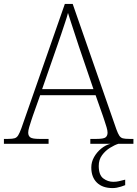

<svg xmlns="http://www.w3.org/2000/svg" viewBox="-23 -734 701 980"><path d="M-3 0V-25H18Q41 -25 52 -28.5Q63 -32 70 -43.5Q77 -55 86 -79L308 -714H348L571 -74Q579 -52 586 -41.5Q593 -31 604 -28Q615 -25 638 -25H658V0H438V-25H470Q506 -25 516 -33Q526 -41 526 -57Q526 -68 521 -84.5Q516 -101 510.5 -117.5Q505 -134 502 -143L465 -248H182L145 -144Q142 -135 136.5 -118.5Q131 -102 126 -85Q121 -68 121 -57Q121 -41 131.5 -33Q142 -25 178 -25H225V0ZM192 -279H454L380 -496Q371 -524 360.5 -555.5Q350 -587 340.5 -616.5Q331 -646 324 -668Q320 -651 310 -621.5Q300 -592 290 -561.5Q280 -531 271 -506ZM552 226Q500 226 471.5 198Q443 170 443 121Q443 93 457 68Q471 43 493.5 24.5Q516 6 541 0H581Q562 6 538.5 20.5Q515 35 498 58Q481 81 481 113Q481 159 504 176.5Q527 194 555 194Q571 194 583.5 191Q596 188 616 183V211Q606 215 595 218.5Q584 222 573 224Q562 226 552 226Z"/></svg>

Font: Noto Serif Kannada ExtraLight
Style: Regular
Weight: 250
Version: Version 2.003